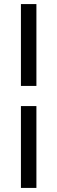

<svg xmlns="http://www.w3.org/2000/svg" viewBox="-20 -795 282 945"><path d="M83 129.9V-272.9H159.2V129.9ZM83 -372.1V-774.9H159.2V-372.1Z"/></svg>

Font: Raleway Medium
Style: Regular
Weight: 500
Designer: Matt McInerney, Pablo Impallari, Rodrigo Fuenzalida
Foundry: Matt McInerney, Pablo Impallari, Rodrigo Fuenzalida
Version: Version 3.000g; ttfautohint (v1.5) -l 8 -r 28 -G 28 -x 14 -D